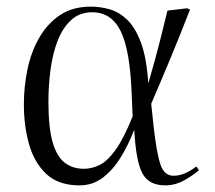

<svg xmlns="http://www.w3.org/2000/svg" viewBox="-20 -545 648 579"><path d="M220 14Q156 14 119.5 -20.5Q83 -55 67.5 -110.5Q52 -166 52 -230Q52 -284 63 -336.5Q74 -389 98.5 -431.5Q123 -474 161 -499.5Q199 -525 254 -525Q282 -525 310.5 -517Q339 -509 363.5 -485.5Q388 -462 405 -416.5Q422 -371 427 -296H428Q451 -376 463 -424Q475 -472 485 -513L544 -520L553 -516Q523 -439 495 -371.5Q467 -304 436 -232L443 -166Q452 -85 463.5 -50Q475 -15 503 -15Q521 -15 538 -22.5Q555 -30 572 -43L580 -32Q565 -18 537 -2Q509 14 478 14Q429 14 409.5 -22Q390 -58 385 -152H384Q368 -110 345 -72Q322 -34 291 -10Q260 14 220 14ZM233 -36Q257 -36 280.5 -47.5Q304 -59 328.5 -93Q353 -127 380 -194L377 -264Q372 -394 344 -451Q316 -508 258 -508Q220 -508 194.5 -484.5Q169 -461 154 -422.5Q139 -384 132.5 -336Q126 -288 126 -238Q126 -161 138.5 -117Q151 -73 175 -54.5Q199 -36 233 -36Z"/></svg>

Font: Literata 72pt Light
Style: Italic
Weight: 300
Italic angle: -2°
Designer: Latin by Veronika Burian and Jose Scaglione. Greek by Irene Vlachou. Cyrillic by Vera Evstafieva
Foundry: TypeTogether
Version: Version 3.002